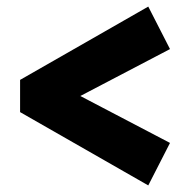

<svg xmlns="http://www.w3.org/2000/svg" viewBox="-20 -549 565 583"><path d="M41 -208.6V-306.4L430.2 -529L496.2 -400L157.6 -222.8V-292.2L496.2 -115L430.2 14Z"/></svg>

Font: Easer Grotesk Variable
Style: Regular
Weight: 400
Designer: Boardeaser, Bonnie Shaver-Troup, Thomas Jockin
Foundry: Lexend
Version: Version 1.001;Glyphs 3.1.2 (3151)